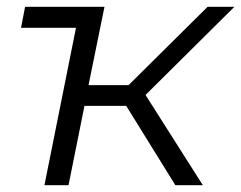

<svg xmlns="http://www.w3.org/2000/svg" viewBox="-20 -546 711 566"><path d="M42 -464 54 -526H288L241 -295H359L592 -526H671L409 -266L578 0H497L352 -234H229L182 0H111L204 -464Z"/></svg>

Font: Montserrat
Style: Italic
Weight: 400
Italic angle: -11.3°
Designer: Julieta Ulanovsky
Foundry: Julieta Ulanovsky
Version: Version 9.000; ttfautohint (v1.8.4.7-5d5b)